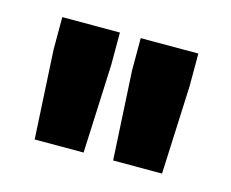

<svg xmlns="http://www.w3.org/2000/svg" viewBox="-51 -818 460 383"><g transform="rotate(15 179.5 -626.0)"><path d="M46 -501 36 -684V-751H155V-684L147 -501ZM208 -501 198 -684V-751H317V-684L309 -501Z"/></g></svg>

Font: Exo Thin SemiBold
Style: Regular
Weight: 600
Version: Version 2.000